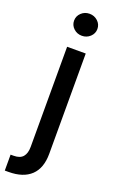

<svg xmlns="http://www.w3.org/2000/svg" viewBox="-199 -800 633 1046"><g transform="rotate(20 117.5 -276.5)"><path d="M71.8 -545.9H179.7V35.2Q179.7 118.7 134.8 161.4Q89.8 204.1 4.9 204.1H-16.6V111.8H0.5Q38.1 111.8 54.9 92Q71.8 72.3 71.8 34.7ZM126 -629.4Q98.1 -629.4 78.4 -647.9Q58.6 -666.5 58.6 -692.9Q58.6 -719.7 78.4 -738.3Q98.1 -756.8 126 -756.8Q153.8 -756.8 173.8 -738.3Q193.8 -719.7 193.8 -692.9Q193.8 -666.5 173.8 -647.9Q153.8 -629.4 126 -629.4Z"/></g></svg>

Font: Inter Medium
Style: Regular
Weight: 500
Designer: Rasmus Andersson
Foundry: rsms
Version: Version 4.001;git-9221beed3